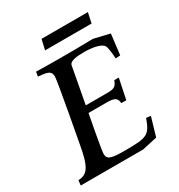

<svg xmlns="http://www.w3.org/2000/svg" viewBox="-189 -936 988 1062"><g transform="rotate(-30 305.0 -405.5)"><path d="M16 0H415L510 -21C512 -27 545 -140 545 -140L516 -143C484 -52 465 -45 327 -45C237 -45 213 -52 213 -88C213 -113 254 -326 254 -326H366C412 -326 437 -321 438 -283L470 -282L497 -412H468C455 -374 440 -370 394 -370H262L305 -601C310 -627 359 -630 403 -630C443 -630 512 -623 524 -592C530 -576 534 -535 535 -512L565 -514L581 -645L480 -669C423 -667 319 -667 257 -667C206 -667 161 -668 117 -669L112 -640C174 -635 194 -629 194 -593C194 -565 126 -202 126 -202C103 -70 80 -34 20 -32ZM219 -746H516L530 -811H234Z"/></g></svg>

Font: KpRoman
Style: SemiboldItalic
Weight: 600
Italic angle: -11°
Version: Version 0.66